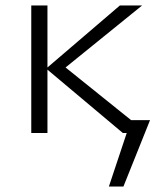

<svg xmlns="http://www.w3.org/2000/svg" viewBox="-20 -485 596 700"><path d="M527 -47 430 195H377L442 0H428L153 -231V0H94V-465H153V-239L417 -465H498L219 -239L458 -47Z"/></svg>

Font: Isabella Sans
Style: Regular
Weight: 400
Designer: Original fonts by Christian Thalmann (Catharsis Fonts), Modifications by Cristiano Sobral
Version: Version 0.002;July 12, 2020;FontCreator 13.0.0.2655 64-bit; 